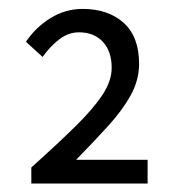

<svg xmlns="http://www.w3.org/2000/svg" viewBox="-20 -817 407 442"><path d="M52.1 -394.5V-431.5Q112.6 -485.8 153.9 -526.4Q195.2 -567 216.2 -599.1Q237.1 -631.2 237.1 -660.8Q237.1 -698.8 216.8 -720.7Q196.5 -742.6 161.8 -742.6Q137.5 -742.6 116.3 -726.3Q95.1 -710.1 78.1 -685.9L39.7 -720.9Q62.6 -754.6 96.7 -775.6Q130.7 -796.5 170.4 -796.5Q228.9 -796.5 264.6 -764.5Q300.2 -732.5 300.2 -670.1Q300.2 -632.9 281.2 -598.3Q262.2 -563.6 229.5 -527.7Q196.9 -491.7 155.3 -449.2H319.8V-394.5Z"/></svg>

Font: Source Sans Variable
Style: Regular
Weight: 200
Designer: Paul D. Hunt
Foundry: Adobe Systems Incorporated
Version: Version 3.006;hotconv 1.0.111;makeotfexe 2.5.65597